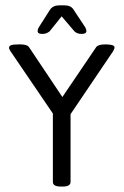

<svg xmlns="http://www.w3.org/2000/svg" viewBox="-20 -697 464 719"><path d="M137.9 -570Q120.9 -570 120.9 -580.3Q120.9 -587.4 124.9 -594.1L167.3 -660.7Q178.4 -677 202.1 -677H221.6Q245.7 -677 255.6 -660.7L299.6 -594.1Q303.6 -586.2 303.6 -581.1Q303.6 -570 285.8 -570H284.2Q269.5 -570 258.8 -579.5L210.9 -635.8L165.7 -579.5Q153.8 -570 139.5 -570ZM207.7 1.6Q178 1.6 178 -15.5V-271.9L19.4 -505Q13.9 -513.3 13.9 -518Q13.9 -524.8 21.6 -527.7Q29.3 -530.7 48.8 -530.7H56.7Q82.4 -530.7 89.2 -519.6L213.6 -333.7L340.1 -520.4Q347.2 -530.7 374.2 -530.7H379.7Q396 -529.9 402.5 -527.3Q409 -524.8 409 -518Q409 -516.1 403.5 -505L244.2 -269.5V-15.5Q244.2 1.6 214.4 1.6Z"/></svg>

Font: Jaldi
Style: Regular
Weight: 400
Designer: Pablo Cosgaya and Nicolas Silva
Foundry: Omnibus-Type
Version: Version 1.001;PS 001.001;hotconv 1.0.70;makeotf.lib2.5.58329